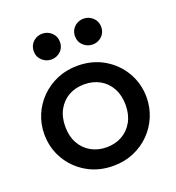

<svg xmlns="http://www.w3.org/2000/svg" viewBox="-133 -825 870 947"><g transform="rotate(-20 302.0 -351.5)"><path d="M302 15Q224.5 15 163.8 -20.8Q103 -56.5 68.5 -116.2Q34 -176 34 -247.5Q34 -300.5 53.8 -347.8Q73.5 -395 109.8 -431.5Q146 -468 195 -489Q244 -510 302 -510Q380 -510 440.8 -474.2Q501.5 -438.5 536 -378.8Q570.5 -319 570.5 -247.5Q570.5 -195 550.8 -147.5Q531 -100 495 -63.5Q459 -27 410 -6Q361 15 302 15ZM302 -82.5Q348 -82.5 383.8 -102.8Q419.5 -123 440 -160Q460.5 -197 460.5 -247.5Q460.5 -298 440 -335.2Q419.5 -372.5 383.8 -392.5Q348 -412.5 302 -412.5Q256 -412.5 220.5 -392.5Q185 -372.5 164.5 -335.2Q144 -298 144 -247.5Q144 -197 164.5 -160Q185 -123 220.8 -102.8Q256.5 -82.5 302 -82.5ZM194 -582.5Q166.5 -582.5 145.8 -601.5Q125 -620.5 125 -650Q125 -670 134.5 -685.5Q144 -701 159.8 -709.5Q175.5 -718 194 -718Q221 -718 241.8 -699Q262.5 -680 262.5 -650Q262.5 -630 253 -614.8Q243.5 -599.5 227.8 -591Q212 -582.5 194 -582.5ZM410.5 -582.5Q383 -582.5 362.2 -601.5Q341.5 -620.5 341.5 -650Q341.5 -670 351 -685.5Q360.5 -701 376.2 -709.5Q392 -718 410.5 -718Q437.5 -718 458.2 -699Q479 -680 479 -650Q479 -630 469.5 -614.8Q460 -599.5 444.2 -591Q428.5 -582.5 410.5 -582.5Z"/></g></svg>

Font: Geologica EX
Style: Regular
Weight: 400
Designer: Sindre Bremnes, Frode Helland
Foundry: Monokrom Skriftforlag AS
Version: Version 1.010;gftools[0.9.28]